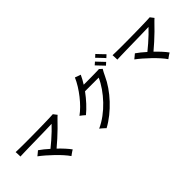

<svg xmlns="http://www.w3.org/2000/svg" viewBox="99 -1792 2802 2802"><g transform="rotate(-45 1500.0 -390.5)"><path d="M627 -24Q601 -63 558.5 -110.5Q516 -158 466 -206.5Q416 -255 365.5 -298.5Q315 -342 273 -373Q287 -383 308 -401.5Q329 -420 342 -430Q374 -408 411 -378.5Q448 -349 485 -315Q530 -351 580 -394.5Q630 -438 676 -482Q722 -526 755 -562Q728 -561 675.5 -559.5Q623 -558 555.5 -556.5Q488 -555 417 -554Q346 -553 280.5 -551.5Q215 -550 166 -548.5Q117 -547 96 -546Q96 -556 95.5 -575.5Q95 -595 94 -614Q93 -633 92 -641Q118 -640 167 -639Q216 -638 280 -638Q344 -638 415.5 -638.5Q487 -639 557.5 -640Q628 -641 690.5 -642.5Q753 -644 799 -645.5Q845 -647 867 -649Q875 -639 889 -620Q903 -601 910 -593Q899 -583 887 -572Q875 -561 859 -544Q819 -501 767 -450.5Q715 -400 659 -349Q603 -298 551 -255Q599 -209 640.5 -163.5Q682 -118 709 -80Q701 -76 683.5 -64.5Q666 -53 649.5 -41Q633 -29 627 -24Z M1277 51Q1271 44 1255.5 29.5Q1240 15 1223 0.5Q1206 -14 1196 -21Q1280 -59 1359.5 -118Q1439 -177 1508 -249.5Q1577 -322 1631 -400Q1685 -478 1718 -553H1436Q1381 -478 1320 -412Q1259 -346 1199 -297Q1186 -309 1162.5 -328.5Q1139 -348 1125 -357Q1174 -392 1224.5 -442.5Q1275 -493 1322 -552.5Q1369 -612 1408.5 -675.5Q1448 -739 1474 -800Q1484 -796 1501.5 -789.5Q1519 -783 1536.5 -777Q1554 -771 1563 -768Q1547 -734 1529 -700.5Q1511 -667 1490 -634Q1519 -634 1558 -634Q1597 -634 1638.5 -634.5Q1680 -635 1717 -635.5Q1754 -636 1779 -637Q1804 -638 1810 -639Q1813 -635 1821.5 -627Q1830 -619 1839 -611.5Q1848 -604 1850 -602Q1840 -586 1825.5 -559Q1811 -532 1798 -503Q1763 -425 1708.5 -346Q1654 -267 1585 -193Q1516 -119 1438 -56.5Q1360 6 1277 51ZM1998 -675Q1994 -681 1978 -698Q1962 -715 1942.5 -735.5Q1923 -756 1907 -772.5Q1891 -789 1886 -794L1927 -832Q1932 -826 1948 -809Q1964 -792 1983.5 -771.5Q2003 -751 2019 -734.5Q2035 -718 2040 -713ZM1916 -601Q1911 -607 1895 -623.5Q1879 -640 1859.5 -660.5Q1840 -681 1824 -698Q1808 -715 1803 -720L1845 -757Q1850 -751 1865.5 -734.5Q1881 -718 1900.5 -697.5Q1920 -677 1936 -660Q1952 -643 1957 -638Z M2627 -24Q2601 -63 2558.5 -110.5Q2516 -158 2466 -206.5Q2416 -255 2365.5 -298.5Q2315 -342 2273 -373Q2287 -383 2308 -401.5Q2329 -420 2342 -430Q2374 -408 2411 -378.5Q2448 -349 2485 -315Q2530 -351 2580 -394.5Q2630 -438 2676 -482Q2722 -526 2755 -562Q2728 -561 2675.5 -559.5Q2623 -558 2555.5 -556.5Q2488 -555 2417 -554Q2346 -553 2280.5 -551.5Q2215 -550 2166 -548.5Q2117 -547 2096 -546Q2096 -556 2095.5 -575.5Q2095 -595 2094 -614Q2093 -633 2092 -641Q2118 -640 2167 -639Q2216 -638 2280 -638Q2344 -638 2415.5 -638.5Q2487 -639 2557.5 -640Q2628 -641 2690.5 -642.5Q2753 -644 2799 -645.5Q2845 -647 2867 -649Q2875 -639 2889 -620Q2903 -601 2910 -593Q2899 -583 2887 -572Q2875 -561 2859 -544Q2819 -501 2767 -450.5Q2715 -400 2659 -349Q2603 -298 2551 -255Q2599 -209 2640.5 -163.5Q2682 -118 2709 -80Q2701 -76 2683.5 -64.5Q2666 -53 2649.5 -41Q2633 -29 2627 -24Z"/></g></svg>

Font: Zen Kaku Gothic Antique Medium
Style: Regular
Weight: 500
Designer: Yoshimichi Ohira
Foundry: Positype
Version: Version 1.002